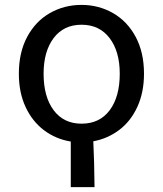

<svg xmlns="http://www.w3.org/2000/svg" viewBox="-20 -568 665 784"><path d="M269 10Q208 0 160 -36Q112 -72 84.5 -131Q57 -190 57 -267Q57 -354 91 -417.5Q125 -481 183.5 -514.5Q242 -548 313 -548Q383 -548 441.5 -514.5Q500 -481 534 -417.5Q568 -354 568 -267Q568 -191 541 -132Q514 -73 467 -37.5Q420 -2 361 9Q365 89 366 196H269ZM469 -267Q469 -358 427.5 -412.5Q386 -467 313 -467Q240 -467 199 -412.5Q158 -358 158 -267Q158 -173 199 -118Q240 -63 313 -63Q387 -63 428 -118Q469 -173 469 -267Z"/></svg>

Font: Nebula Sans Medium
Style: Regular
Weight: 500
Designer: Paul D. Hunt for Adobe (as Source Sans)
Foundry: Nebula Entertainment & Broadcasting LLC
Version: Version 1.010